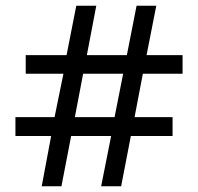

<svg xmlns="http://www.w3.org/2000/svg" viewBox="-20 -652 693 672"><path d="M159 -176H34V-242H171L202 -394H70V-459H213L247 -632H317L284 -459H424L458 -632H527L493 -459H619V-394H480L451 -242H584V-176H438L404 0H334L369 -176H229L195 0H126ZM381 -242 411 -394H271L242 -242Z"/></svg>

Font: utamil85
Style: Book
Weight: 400
Designer: Jelle Bosma - Monotype Design Team
Foundry: Monotype Imaging Inc.
Version: Version 2.003